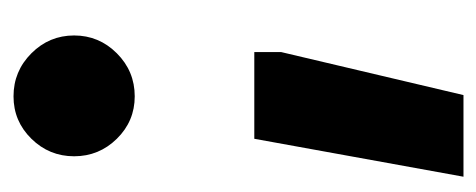

<svg xmlns="http://www.w3.org/2000/svg" viewBox="-238 -334 729 294"><g transform="rotate(-90 127.0 -186.5)"><path d="M127 -345.2Q88.9 -345.2 62 -372.6Q35.2 -399.9 35.2 -438Q35.2 -476.1 62 -503.4Q88.9 -530.8 127 -530.8Q165.5 -530.8 192.9 -503.4Q220.2 -476.1 220.2 -438Q220.2 -399.9 192.9 -372.6Q165.5 -345.2 127 -345.2ZM3.9 158.2 62 -162.1H194.8V-121.1L128.9 158.2Z"/></g></svg>

Font: Nacelle Bold
Style: Regular
Weight: 700
Designer: Sora Sagano
Foundry: Sora Sagano
Version: Version 1.000;FEAKit 1.0